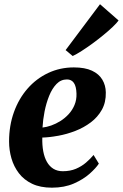

<svg xmlns="http://www.w3.org/2000/svg" viewBox="-20 -878 582 910"><path d="M448.5 -102.5Q435 -81.5 405 -54.8Q375 -28 330 -8.2Q285 11.5 226 11.5Q171 11.5 132.2 -7Q93.5 -25.5 69.5 -57Q45.5 -88.5 34.2 -127.5Q23 -166.5 23 -207.5Q23 -282.5 46 -346.5Q69 -410.5 110.5 -458Q152 -505.5 208.2 -532Q264.5 -558.5 330 -558.5Q382.5 -558.5 415.8 -543Q449 -527.5 465 -500.5Q481 -473.5 481.5 -440Q482.5 -393 462.8 -357.8Q443 -322.5 410 -297.8Q377 -273 337 -257.5Q297 -242 256 -234.5Q215 -227 180.5 -226Q179.5 -190 185 -160.8Q190.5 -131.5 202.5 -110.5Q214.5 -89.5 233.2 -78Q252 -66.5 277.5 -66.5Q312.5 -66.5 339.8 -78Q367 -89.5 387.8 -107.5Q408.5 -125.5 423.5 -143.5ZM297.5 -501.5Q268.5 -501.5 247.8 -480Q227 -458.5 213 -423.8Q199 -389 191.2 -349.5Q183.5 -310 181.5 -273.5Q200.5 -275.5 222.8 -283.2Q245 -291 266.5 -304.5Q288 -318 305.5 -337Q323 -356 333.2 -380.5Q343.5 -405 342.5 -434.5Q341.5 -469 330 -485.2Q318.5 -501.5 297.5 -501.5ZM291 -640.5 454 -858 542 -781Q534 -769.5 515.2 -751.5Q496.5 -733.5 471.2 -712.8Q446 -692 419 -672.2Q392 -652.5 367 -636.5Q342 -620.5 324.5 -612.5Z"/></svg>

Font: Merriweather 48pt ExtraBold
Style: Italic
Weight: 800
Italic angle: -7.8°
Version: Version 2.101